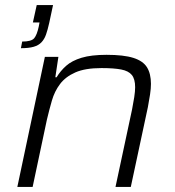

<svg xmlns="http://www.w3.org/2000/svg" viewBox="-20 -733 688 753"><path d="M62 -544 67 -570Q103 -570 114 -583Q125 -596 132 -629L135 -645H109L124 -713H188L173 -643Q167 -616 160.5 -597.5Q154 -579 142.5 -567Q131 -555 112 -549.5Q93 -544 62 -544ZM48 0 156 -510H209L197 -430H202Q217 -455 239.5 -475Q262 -495 300 -506.5Q338 -518 398 -518Q465 -518 503 -506Q541 -494 556.5 -469Q572 -444 572 -404Q572 -386 568.5 -362.5Q565 -339 560 -313L493 0H433L498 -304Q503 -329 506.5 -352Q510 -375 510 -391Q510 -423 497 -439Q484 -455 455 -460.5Q426 -466 378 -466Q314 -466 275.5 -449Q237 -432 215.5 -403.5Q194 -375 183.5 -338.5Q173 -302 164 -264L108 0Z"/></svg>

Font: Saira SemiExpanded Light
Style: Italic
Weight: 300
Width: 6
Italic angle: -12°
Designer: Hector Gatti with collaboration of the Omnibus-Type team
Foundry: Omnibus-Type
Version: Version 1.101